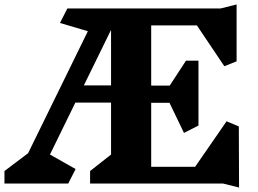

<svg xmlns="http://www.w3.org/2000/svg" viewBox="-20 -824 1159 861"><path d="M980 -1H384V-57L478 -131V-364H318L204 -131L319 -66L286 -1H0V-57L106 -137L374 -684L249 -721L282 -786H969L1041 -804V-549L986 -527L863 -710H658V-440H741L814 -552H870V-261L805 -228L740 -363H658V-76H855L996 -280L1051 -257L1052 17ZM478 -690 356 -441H478Z"/></svg>

Font: Inknut Antiqua
Style: Bold
Weight: 700
Designer: Claus Eggers Sørensen
Foundry: Claus Eggers Sørensen
Version: Version 1.003; ttfautohint (v1.8.2) -l 8 -r 50 -G 200 -x 14 